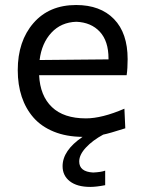

<svg xmlns="http://www.w3.org/2000/svg" viewBox="-20 -527 567 755"><path d="M481.9 -294.4Q481.9 -257.3 478 -231.4H133.8Q137.7 -150.4 184.1 -106Q230.5 -61.5 317.9 -61.5Q380.9 -61.5 469.2 -99.6L472.7 -22.5Q409.7 -2.4 385.7 2.4Q344.2 24.9 317.9 53.2Q291.5 81.5 291.5 107.9Q291.5 148.4 346.2 151.4Q377.9 149.9 393.6 144V201.2Q358.4 208 335 208Q283.2 208 254.6 185.8Q226.1 163.6 226.1 126.5Q226.1 64.5 304.7 11.2Q240.7 10.7 191.7 -9.3Q142.6 -29.3 111.8 -64.5Q81.1 -99.6 65.4 -146.7Q49.8 -193.8 49.8 -251Q49.8 -365.2 111.6 -436.3Q173.3 -507.3 279.3 -507.3Q374.5 -507.3 428.2 -452.1Q481.9 -397 481.9 -294.4ZM280.3 -441.4Q220.2 -439.5 182.1 -398.4Q144 -357.4 135.7 -291L406.7 -293.5V-296.9Q406.7 -365.2 372.6 -402.1Q338.4 -439 280.3 -441.4Z"/></svg>

Font: Commissioner Flair
Style: Regular
Weight: 400
Designer: Kostas Bartsokas
Foundry: Kostas Bartsokas
Version: Version 1.000